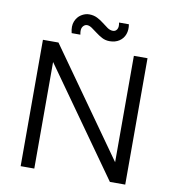

<svg xmlns="http://www.w3.org/2000/svg" viewBox="-91 -918 903 998"><g transform="rotate(10 361.0 -419.5)"><path d="M85 0V-667H167L583 -80L565 -52V-667H637V0H556L124 -609L157 -640V0ZM272 -727H226Q217 -763 227 -788Q237 -813 257.5 -826Q278 -839 299 -839Q323 -839 342 -829.5Q361 -820 376.5 -807.5Q392 -795 406 -785.5Q420 -776 435 -776Q449 -776 456.5 -788.5Q464 -801 459 -824H511Q516 -795 507.5 -771.5Q499 -748 478 -734Q457 -720 427 -720Q405 -720 387 -729.5Q369 -739 353.5 -751Q338 -763 324 -772.5Q310 -782 298 -782Q285 -782 275.5 -769Q266 -756 272 -727Z"/></g></svg>

Font: Maven Pro VF Beta
Style: Regular
Weight: 400
Designer: Joe Prince
Foundry: Joe Prince
Version: Version 2.002